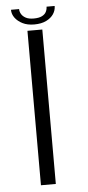

<svg xmlns="http://www.w3.org/2000/svg" viewBox="-55 -804 383 836"><g transform="rotate(-5 136.5 -386.0)"><path d="M89.5 0H154.5V-675H89.5ZM121.5 -700Q153 -700 174.2 -710.5Q195.5 -721 206.2 -737.2Q217 -753.5 217 -772.5H181.5Q181.5 -761 176.2 -750.2Q171 -739.5 157.8 -732.8Q144.5 -726 121.5 -726Q100 -726 87 -733Q74 -740 67.8 -750.5Q61.5 -761 61.5 -772.5H26Q26 -753.5 38 -737.2Q50 -721 71 -710.5Q92 -700 121.5 -700Z"/></g></svg>

Font: Anybody SemiExpanded Light
Style: Regular
Weight: 300
Width: 6
Version: Version 1.113;gftools[0.9.25]